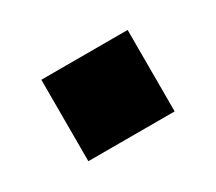

<svg xmlns="http://www.w3.org/2000/svg" viewBox="-50 -255 385 343"><g transform="rotate(-30 142.5 -84.0)"><path d="M54 0V-168H232V0Z"/></g></svg>

Font: Nunito Sans 9pt ExtraBold
Style: Regular
Weight: 800
Version: Version 3.101;gftools[0.9.27]